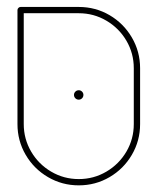

<svg xmlns="http://www.w3.org/2000/svg" viewBox="-20 -539 464 566"><path d="M31.5 -173.3V-509.3Q31.5 -513 34.3 -515.7Q37 -518.5 40.7 -518.5H212.2Q261.5 -518.5 303 -494.3Q344.4 -470 368.7 -428.5Q393 -387 393 -337.8V-173.3Q393 -124.1 368.7 -82.6Q344.4 -41.1 303 -16.9Q261.5 7.4 212.2 7.4Q163 7.4 121.5 -16.9Q80 -41.1 55.7 -82.6Q31.5 -124.1 31.5 -173.3ZM212.2 -11.1Q256.3 -11.1 293.5 -33Q330.7 -54.8 352.6 -92Q374.4 -129.3 374.4 -173.3V-337.8Q374.4 -381.9 352.6 -419.1Q330.7 -456.3 293.5 -478.1Q256.3 -500 212.2 -500H50V-173.3Q50 -129.3 71.9 -92Q93.7 -54.8 130.9 -33Q168.1 -11.1 212.2 -11.1ZM198.1 -259.3Q198.1 -264.8 202.2 -268.9Q206.3 -273 212.2 -273Q217.8 -273 221.9 -268.9Q225.9 -264.8 225.9 -259.3Q225.9 -253.3 221.9 -249.3Q217.8 -245.2 212.2 -245.2Q206.3 -245.2 202.2 -249.3Q198.1 -253.3 198.1 -259.3Z"/></svg>

Font: 26F Galaxy Hebrew Hairline
Style: Regular
Weight: 50
Designer: C₂₉H₂₅N₃O₅
Version: Version 1.000